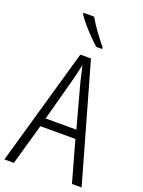

<svg xmlns="http://www.w3.org/2000/svg" viewBox="-173 -1025 819 1103"><g transform="rotate(20 236.0 -473.5)"><path d="M413 0 343 -250H129L58 0H0L204 -715H269L472 0ZM258 -568Q253 -591 247 -615.5Q241 -640 236 -662Q231 -639 225.5 -615.5Q220 -592 214 -568L142 -302H330ZM204 -947Q224 -911 254 -870Q284 -829 310 -798V-788H275Q253 -807 227 -833.5Q201 -860 177.5 -888Q154 -916 139 -939V-947Z"/></g></svg>

Font: Noto Sans Gurmukhi Condensed Light
Style: Regular
Weight: 300
Width: 3
Designer: Jelle Bosma - Monotype Design Team
Foundry: Monotype Imaging Inc.
Version: Version 2.004; ttfautohint (v1.8.4.7-5d5b)